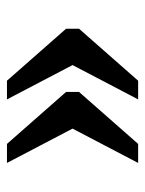

<svg xmlns="http://www.w3.org/2000/svg" viewBox="49 -552 426 565"><g transform="rotate(-90 262.5 -270.0)"><path d="M252 -77H307L460 -251V-289L307 -463H252L353 -270ZM65 -77H121L274 -251V-289L121 -463H65L166 -270Z"/></g></svg>

Font: Noto Serif Yezidi Medium
Style: Regular
Weight: 500
Designer: Dalton Maag Ltd
Foundry: Dalton Maag Ltd
Version: Version 1.001